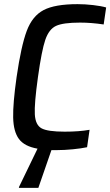

<svg xmlns="http://www.w3.org/2000/svg" viewBox="-20 -716 532 926"><path d="M412 -90 400 -6Q372 0 331 4Q290 8 255 8H228L165 190H71L72 185L161 1Q98 -10 71.5 -45.5Q45 -81 43.5 -149Q42 -217 60 -344Q82 -495 109 -567Q136 -639 190.5 -667.5Q245 -696 354 -696Q390 -696 429 -691.5Q468 -687 492 -680L480 -598Q420 -607 366 -607Q284 -607 250 -591Q216 -575 198.5 -524Q181 -473 163 -344Q145 -215 148 -164Q151 -113 180.5 -97Q210 -81 292 -81Q362 -81 412 -90Z"/></svg>

Font: Assailand Medium
Style: Italic
Weight: 500
Italic angle: -8°
Designer: Hector Gatti with collaboration of the Omnibus-Type team
Foundry: Omnibus-Type
Version: Version 0.072;October 19, 2019;FontCreator 12.0.0.2547 64-bi